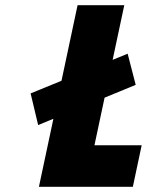

<svg xmlns="http://www.w3.org/2000/svg" viewBox="-20 -720 566 740"><path d="M127 -238 503 -393 472 -513 98 -360ZM130 0H492L526 -160H344L459 -700H279Z"/></svg>

Font: Advent Pro Black
Style: Italic
Weight: 900
Italic angle: -12°
Version: Version 3.000